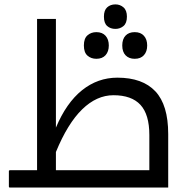

<svg xmlns="http://www.w3.org/2000/svg" viewBox="-20 -845 843 865"><path d="M24.9 0Q20 0 20 -4.9V-74.2Q20 -78.1 24.9 -78.1H147V-759.8H231.9V-270Q278.8 -381.8 349.6 -438.5Q420.4 -495.1 508.8 -495.1Q622.1 -495.1 679.9 -433.6Q737.8 -372.1 737.8 -241.2V0ZM652.8 -78.1V-236.8Q652.8 -329.1 612.8 -372.6Q572.8 -416 491.2 -416Q415.5 -416 350.1 -352.3Q284.7 -288.6 231.9 -160.2V-78.1ZM500 -714.8Q477.5 -714.8 462.9 -727.8Q448.2 -740.7 448.2 -770Q448.2 -798.8 462.9 -812Q477.5 -825.2 500 -825.2Q521 -825.2 536.4 -811.8Q551.8 -798.3 551.8 -770Q551.8 -740.7 536.4 -727.8Q521 -714.8 500 -714.8ZM414.1 -580.1Q390.6 -580.1 374.3 -594.2Q357.9 -608.4 357.9 -640.1Q357.9 -671.9 374.3 -686Q390.6 -700.2 414.1 -700.2Q440.9 -700.2 455.6 -683.8Q470.2 -667.5 470.2 -640.1Q470.2 -612.8 455.6 -596.4Q440.9 -580.1 414.1 -580.1ZM586.9 -580.1Q561 -580.1 545.9 -595.7Q530.8 -611.3 530.8 -640.1Q530.8 -668.9 545.7 -684.6Q560.5 -700.2 586.9 -700.2Q613.8 -700.2 628.4 -683.8Q643.1 -667.5 643.1 -640.1Q643.1 -612.8 628.4 -596.4Q613.8 -580.1 586.9 -580.1Z"/></svg>

Font: Noto Sans Kufi Arabic
Style: Regular
Weight: 400
Designer: Monotype Design team
Foundry: Monotype Imaging Inc.
Version: Version 1.02